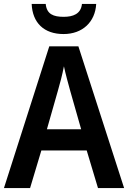

<svg xmlns="http://www.w3.org/2000/svg" viewBox="-20 -950 647 970"><path d="M466 -930H394C389 -879 348 -865 302 -865C250 -865 216 -878 211 -930H140C144 -835 202 -778 301 -778C397 -778 461 -839 466 -930ZM475 0H607L376 -716H229L0 0H132L189 -190H418ZM335 -490 390 -297H217L272 -490C281 -520 296 -577 303 -615C310 -581 326 -522 335 -490Z"/></svg>

Font: Noto Sans Devanagari UI SemiCondensed SemiBold
Style: Regular
Weight: 600
Width: 4
Designer: Jelle Bosma - Monotype Design Team
Foundry: Monotype Imaging Inc.
Version: Version 2.004